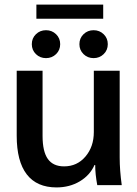

<svg xmlns="http://www.w3.org/2000/svg" viewBox="-20 -809 598 839"><path d="M53 -216V-500H166V-215Q166 -147 189 -114.5Q212 -82 260 -82Q317 -82 353.5 -125Q390 -168 390 -232V-500H503V-120Q503 -65 512 0H405Q396 -48 396 -88H393Q373 -43 328.5 -16.5Q284 10 227 10Q141 10 97 -47Q53 -104 53 -216ZM139 -789H431V-727H139ZM119 -616Q119 -642 137 -659.5Q155 -677 181 -677Q207 -677 225 -659.5Q243 -642 243 -616Q243 -590 225 -572.5Q207 -555 181 -555Q155 -555 137 -572.5Q119 -590 119 -616ZM327 -616Q327 -642 345 -659.5Q363 -677 389 -677Q415 -677 433 -659.5Q451 -642 451 -616Q451 -590 433 -572.5Q415 -555 389 -555Q363 -555 345 -572.5Q327 -590 327 -616Z"/></svg>

Font: Sarabun SemiBold
Style: Regular
Weight: 600
Designer: Suppakit Chalermlarp | Katatrad Co.,Ltd.
Foundry: Cadson Demak Co.,Ltd.
Version: Version 1.000; ttfautohint (v1.6)